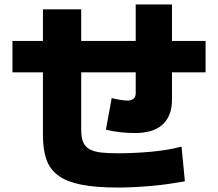

<svg xmlns="http://www.w3.org/2000/svg" viewBox="-20 -779 980 863"><path d="M345 -595H590V-759H753V-595H904V-454H753V-331Q753 -290 740.5 -261.5Q728 -233 706 -215Q684 -197 653.5 -189Q623 -181 588 -181Q555 -181 522.5 -184.5Q490 -188 456 -196L482 -338Q528 -327 556 -327Q569 -327 579.5 -334.5Q590 -342 590 -361V-454H345V-195Q345 -160 354 -139.5Q363 -119 383 -108Q403 -97 434 -93.5Q465 -90 509 -90Q583 -90 659.5 -97Q736 -104 796 -120L811 36Q778 42 740 47.5Q702 53 662.5 56.5Q623 60 584 62Q545 64 511 64Q411 64 345.5 51Q280 38 242 10Q204 -18 188.5 -62.5Q173 -107 173 -170V-454H36V-595H173V-737H345Z"/></svg>

Font: OA Gothic ExtraBold
Style: Regular
Weight: 800
Designer: Choi Chi-young, Lee Jaesang, Lee Juhyun, Han Dohee
Foundry: DDUNGSANG CORP.
Version: Version 1.000;Build 20210203